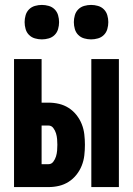

<svg xmlns="http://www.w3.org/2000/svg" viewBox="-20 -760 540 780"><path d="M351 0V-520H463V0ZM37 0V-520H149V-343H177Q199 -343 220 -338Q241 -333 259 -321.5Q277 -310 290.5 -293Q304 -276 312 -256Q320 -236 322.5 -214.5Q325 -193 325 -172Q325 -150 322.5 -128.5Q320 -107 312 -87Q304 -67 290.5 -50Q277 -33 259 -21.5Q241 -10 220 -5Q199 0 177 0ZM149 -93H177Q189 -93 196.5 -103Q204 -113 207.5 -124.5Q211 -136 212 -148Q213 -160 213 -172Q213 -183 212 -195Q211 -207 207.5 -218.5Q204 -230 196.5 -240Q189 -250 177 -250H149ZM350 -600Q336 -600 322 -604Q308 -608 298 -618Q288 -628 284 -642Q280 -656 280 -670Q280 -684 284 -698Q288 -712 298 -722Q308 -732 322 -736Q336 -740 350 -740Q364 -740 378 -736Q392 -732 402 -722Q412 -712 416 -698Q420 -684 420 -670Q420 -656 416 -642Q412 -628 402 -618Q392 -608 378 -604Q364 -600 350 -600ZM150 -600Q136 -600 122 -604Q108 -608 98 -618Q88 -628 84 -642Q80 -656 80 -670Q80 -684 84 -698Q88 -712 98 -722Q108 -732 122 -736Q136 -740 150 -740Q164 -740 178 -736Q192 -732 202 -722Q212 -712 216 -698Q220 -684 220 -670Q220 -656 216 -642Q212 -628 202 -618Q192 -608 178 -604Q164 -600 150 -600Z"/></svg>

Font: Iosevka Curly Heavy
Style: Regular
Weight: 900
Monospace: yes
Designer: Belleve Invis
Foundry: Belleve Invis
Version: Version 22.1.2; ttfautohint (v1.8.4)